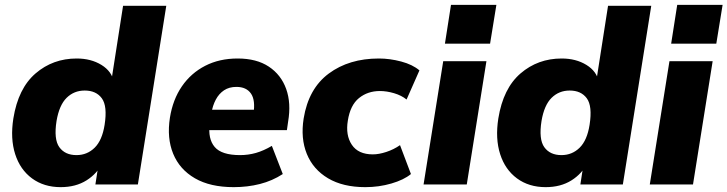

<svg xmlns="http://www.w3.org/2000/svg" viewBox="-20 -760 2997 791"><path d="M230 11Q161 11 112 -25Q63 -61 42.5 -125Q22 -189 35 -272Q55 -396 126.5 -457.5Q198 -519 296 -519Q355 -519 398 -492.5Q441 -466 449 -422H438L487 -736H665L548 0H373L387 -91H403Q381 -45 336.5 -17Q292 11 230 11ZM295 -121Q339 -121 370 -151.5Q401 -182 411 -246Q423 -323 399.5 -355Q376 -387 329 -387Q285 -387 254.5 -357Q224 -327 213 -262Q201 -186 224.5 -153.5Q248 -121 295 -121Z M943 11Q846 11 783 -25.5Q720 -62 693.5 -126.5Q667 -191 680 -275Q692 -350 729.5 -404.5Q767 -459 825.5 -489Q884 -519 959 -519Q1037 -519 1087.5 -485.5Q1138 -452 1159 -393.5Q1180 -335 1167 -259L1162 -224H821L834 -308H1044L1024 -290Q1033 -347 1014 -374.5Q995 -402 954 -402Q924 -402 903 -388Q882 -374 869 -349.5Q856 -325 851 -294L844 -250Q836 -188 864.5 -154.5Q893 -121 969 -121Q1003 -121 1034.5 -130Q1066 -139 1100 -159L1145 -43Q1102 -15 1051 -2Q1000 11 943 11Z M1485 11Q1393 11 1331.5 -25.5Q1270 -62 1244 -126Q1218 -190 1231 -272Q1251 -395 1334.5 -457Q1418 -519 1541 -519Q1586 -519 1633 -506.5Q1680 -494 1708 -470L1655 -350Q1634 -367 1603.5 -376Q1573 -385 1545 -385Q1495 -385 1459 -356Q1423 -327 1413 -263Q1403 -203 1429.5 -163.5Q1456 -124 1516 -124Q1541 -124 1571.5 -134Q1602 -144 1628 -162L1673 -43Q1644 -19 1592.5 -4Q1541 11 1485 11Z M1725 0 1806 -508H1984L1903 0ZM1813 -580 1838 -740H2025L1999 -580Z M2228 11Q2159 11 2110 -25Q2061 -61 2040.5 -125Q2020 -189 2033 -272Q2053 -396 2124.5 -457.5Q2196 -519 2294 -519Q2353 -519 2396 -492.5Q2439 -466 2447 -422H2436L2485 -736H2663L2546 0H2371L2385 -91H2401Q2379 -45 2334.5 -17Q2290 11 2228 11ZM2293 -121Q2337 -121 2368 -151.5Q2399 -182 2409 -246Q2421 -323 2397.5 -355Q2374 -387 2327 -387Q2283 -387 2252.5 -357Q2222 -327 2211 -262Q2199 -186 2222.5 -153.5Q2246 -121 2293 -121Z M2657 0 2738 -508H2916L2835 0ZM2745 -580 2770 -740H2957L2931 -580Z"/></svg>

Font: Mulish ExtraLight Black
Style: Italic
Weight: 900
Italic angle: -9°
Version: Version 3.603